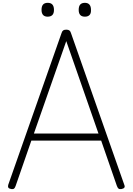

<svg xmlns="http://www.w3.org/2000/svg" viewBox="-20 -1325 939 1359"><path d="M59 13Q43 10 39 3Q35 -4 38 -16L416 -1092Q420 -1105 427.5 -1110Q435 -1115 449 -1115Q463 -1115 470.5 -1110Q478 -1105 482 -1092L860 -16Q865 -4 860 3Q855 10 840 13Q826 15 819.5 10.5Q813 6 807 -10L696 -330H202L91 -10Q86 5 79.5 10Q73 15 59 13ZM220 -380H677L449 -1034ZM317 -1207Q296 -1207 285 -1219Q274 -1231 274 -1255Q274 -1281 285 -1293Q296 -1305 318 -1305Q340 -1305 351 -1292.5Q362 -1280 362 -1255Q362 -1230 350.5 -1218.5Q339 -1207 317 -1207ZM581 -1207Q559 -1207 548 -1219Q537 -1231 537 -1255Q537 -1281 548 -1293Q559 -1305 581 -1305Q602 -1305 613 -1292.5Q624 -1280 624 -1255Q625 -1230 613.5 -1218.5Q602 -1207 581 -1207Z"/></svg>

Font: Playwrite FR Moderne ExtraLight
Style: Regular
Weight: 250
Version: Version 1.002